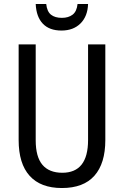

<svg xmlns="http://www.w3.org/2000/svg" viewBox="-20 -938 625 968"><path d="M511 -232Q511 -114 456 -52Q401 10 292 10Q185 10 129.5 -51.5Q74 -113 74 -232V-714H160V-231Q160 -147 194 -107Q228 -67 294 -67Q424 -67 424 -232V-714H511ZM424 -918Q422 -856 386 -820Q350 -784 290 -784Q229 -784 196 -818.5Q163 -853 160 -918H213Q217 -880 237 -864Q257 -848 292 -848Q325 -848 346 -864Q367 -880 371 -918Z"/></svg>

Font: Noto Sans Thai Cond
Style: Regular
Weight: 400
Width: 3
Designer: Monotype Design Team
Foundry: Monotype Imaging Inc.
Version: Version 2.002; ttfautohint (v1.8.4.7-5d5b)